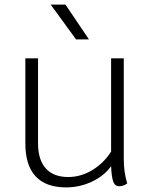

<svg xmlns="http://www.w3.org/2000/svg" viewBox="-20 -803 649 833"><path d="M532 -7Q516 5 497 5Q479 5 471.5 -14.5Q464 -34 462 -82Q432 -40 379 -15Q326 10 267 10Q179 10 134.5 -38Q90 -86 90 -180V-550H145V-182Q145 -110 178.5 -72.5Q212 -35 276 -35Q330 -35 379.5 -64.5Q429 -94 462 -145V-550H517V-113Q517 -55 532 -7ZM200 -783H264L366 -632H310Z"/></svg>

Font: Krub Light
Style: Regular
Weight: 300
Designer: Ekaluck Peanpanawate
Foundry: Cadson Demak Co.,Ltd.
Version: Version 1.000; ttfautohint (v1.6)